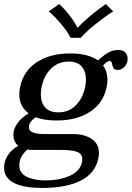

<svg xmlns="http://www.w3.org/2000/svg" viewBox="-33 -770 648 945"><path d="M207 -714 258 -750Q283 -728 309 -694.5Q335 -661 347 -635H351Q374 -661 414 -694Q454 -727 488 -750L524 -714Q487 -691 437.5 -651.5Q388 -612 365 -584H314Q301 -612 268 -651.5Q235 -691 207 -714ZM595 -481Q595 -472 594 -467Q590 -451 577 -438.5Q564 -426 548 -426Q532 -426 527 -432.5Q522 -439 519 -453Q517 -470 507 -470Q498 -470 487 -460Q476 -450 474 -448Q496 -418 496 -377Q496 -358 492 -342Q476 -263 410.5 -220Q345 -177 246 -177Q184 -177 143 -193Q109 -170 109 -144Q109 -126 129.5 -118Q150 -110 189 -110H328Q383 -110 418.5 -86Q454 -62 454 -17Q454 -5 451 9Q436 83 364.5 119Q293 155 175 155Q83 155 35 130Q-13 105 -13 55Q-13 26 4 -3.5Q21 -33 57 -52Q33 -72 33 -107Q33 -135 52 -162.5Q71 -190 108 -212Q62 -246 62 -306Q62 -325 66 -342Q82 -420 147.5 -463.5Q213 -507 313 -507Q400 -507 449 -473Q476 -497 499 -510.5Q522 -524 549 -524Q571 -524 583 -512.5Q595 -501 595 -481ZM390 -378Q390 -419 369 -443Q348 -467 305 -467Q253 -467 218 -432Q183 -397 172 -342Q168 -325 168 -306Q168 -265 189.5 -241Q211 -217 254 -217Q306 -217 340.5 -252Q375 -287 386 -342Q390 -359 390 -378ZM125 -32Q116 -32 102 -34Q62 0 62 44Q62 82 98.5 100Q135 118 191 118Q259 118 310 95.5Q361 73 371 27Q372 22 372 14Q372 -13 346.5 -22.5Q321 -32 268 -32Z"/></svg>

Font: Trirong Medium
Style: Italic
Weight: 500
Italic angle: -12°
Designer: Katatrad Team
Foundry: CadsonDemak
Version: Version 1.001